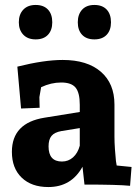

<svg xmlns="http://www.w3.org/2000/svg" viewBox="-20 -745 563 775"><path d="M321 0 313 -72Q268 10 175 10Q107 10 67.5 -28Q28 -66 28 -132Q28 -249 160 -270L302 -293V-322Q302 -371 285 -391.5Q268 -412 227 -412Q186 -412 146 -393L139 -353L140 -310L65 -307L50 -476Q158 -503 233 -503Q332 -503 387 -455.5Q442 -408 442 -323V-193Q442 -171 444 -142Q446 -113 448 -95L451 -77L511 -71L505 5Q456 0 321 0ZM302 -228 228 -216Q200 -211 188 -196.5Q176 -182 176 -154Q176 -93 230 -93Q256 -93 275 -110Q294 -127 302 -157ZM191 -655Q191 -623 173.5 -604.5Q156 -586 124 -586Q92 -586 74 -605Q56 -624 56 -655Q56 -687 74 -706Q92 -725 124 -725Q156 -725 173.5 -706.5Q191 -688 191 -655ZM428 -655Q428 -623 410.5 -604.5Q393 -586 361 -586Q329 -586 311.5 -604.5Q294 -623 294 -655Q294 -687 311.5 -706Q329 -725 361 -725Q393 -725 410.5 -706.5Q428 -688 428 -655Z"/></svg>

Font: Andada
Style: Bold
Weight: 700
Designer: Carolina Giovagnoli
Foundry: Carolina Giovagnoli
Version: Version 1.003